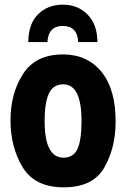

<svg xmlns="http://www.w3.org/2000/svg" viewBox="-20 -793 540 822"><path d="M253 9Q378 9 426.5 -75.5Q475 -160 475 -273Q475 -412 414 -486Q353 -560 250 -560Q133 -560 79 -477Q25 -394 25 -278Q25 -163 77 -77Q129 9 253 9ZM252 -118Q171 -118 171 -275Q171 -352 189 -392Q207 -432 251 -432Q329 -432 329 -275Q329 -194 312 -156Q295 -118 252 -118ZM249 -773Q314 -773 355.5 -730Q397 -687 397 -613H315Q311 -682 249 -682Q187 -682 183 -613H101Q102 -692 143.5 -732.5Q185 -773 249 -773Z"/></svg>

Font: Noto Sans Mono Condensed Extra
Style: Regular
Weight: 800
Width: 3
Designer: Monotype Design Team
Foundry: Monotype Imaging Inc.
Version: Version 1.900